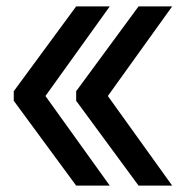

<svg xmlns="http://www.w3.org/2000/svg" viewBox="-20 -580 585 600"><path d="M23 -265V-295L218 -560H323L122 -280L323 0H218ZM218 -265V-295L413 -560H518L317 -280L518 0H413Z"/></svg>

Font: Tektur SemiCondensed
Style: Regular
Weight: 400
Width: 4
Designer: Adam Jagosz
Foundry: Adam Jagosz
Version: Version 1.005;gftools[0.9.30]